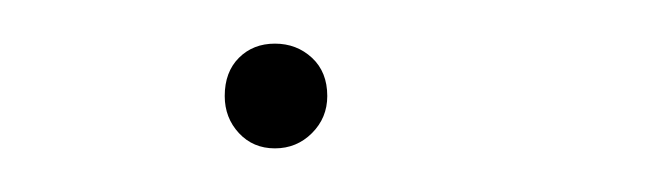

<svg xmlns="http://www.w3.org/2000/svg" viewBox="-20 -56 303 88"><path d="M83 -12Q83 -2 89.5 5Q96 12 106 12Q116 12 123 5Q130 -2 130 -12Q130 -23 123 -29.5Q116 -36 106 -36Q96 -36 89.5 -29.5Q83 -23 83 -12Z"/></svg>

Font: Jost* 200 Thin Italic
Style: Italic
Weight: 200
Italic angle: -10°
Version: Version 3.200; ttfautohint (v0.97) -l 8 -r 50 -G 200 -x 14 -